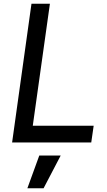

<svg xmlns="http://www.w3.org/2000/svg" viewBox="-20 -765 576 1031"><path d="M45 0 149 -745H248L156 -90H483L470 0ZM127 246 191 70H306L214 246Z"/></svg>

Font: Plus Jakarta Sans Medium
Style: Italic
Weight: 500
Italic angle: -8°
Designer: Gumpita Rahayu
Foundry: Tokotype
Version: Version 2.071; ttfautohint (v1.8.4.7-5d5b);gftools[0.9.29]